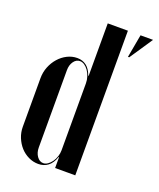

<svg xmlns="http://www.w3.org/2000/svg" viewBox="-133 -781 721 872"><g transform="rotate(20 227.5 -345.0)"><path d="M235.8 -22V0H333.2V-699H235.8V-473.8V-445.2H233.8Q223 -475.8 204.4 -489.9Q185.8 -504 160.5 -504Q135.2 -504 112.2 -492.4Q89.2 -480.8 71.9 -461.1Q54.5 -441.5 44.1 -415.5Q33.8 -389.5 33.8 -360.2V-126.5Q33.8 -98.8 43.8 -74.2Q53.8 -49.8 70.4 -31.2Q87 -12.8 109.6 -1.9Q132.2 9 156.8 9Q183.5 9 203 -5.5Q222.5 -20 233.8 -52.2H235.8ZM235.8 -409V-85.5Q235.8 -70.5 230.9 -55.5Q226 -40.5 217.5 -28.5Q209 -16.5 198.5 -9.4Q188 -2.2 177.2 -2.2Q159 -2.2 146.6 -19.8Q134.2 -37.2 134.2 -62.8V-436Q134.2 -461.2 146.4 -478.1Q158.5 -495 176.5 -495Q187.8 -495 198.2 -487.9Q208.8 -480.8 217.2 -468.8Q225.8 -456.8 230.8 -441.1Q235.8 -425.5 235.8 -409ZM380 -587.5 454.8 -699H394.2L374 -587.5Z"/></g></svg>

Font: Moniqa Black
Style: Regular
Weight: 900
Designer: Rajesh Rajput
Foundry: Rajesh Rajput
Version: Version 1.000